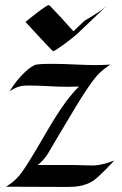

<svg xmlns="http://www.w3.org/2000/svg" viewBox="-20 -740 484 761"><path d="M433 -104C433 -104 387 -84 346 -84C321 -84 296 -86 271 -86H130C169 -119 174 -141 201 -184C239 -245 328 -407 375 -451C388 -463 401 -474 418 -484C399 -483 380 -482 360 -482C304 -482 247 -487 190 -487C168 -487 145 -487 124 -484C106 -482 55 -440 18 -378C51 -401 73 -401 95 -401C152 -401 189 -396 246 -396C261 -396 277 -397 293 -397C220 -325 168 -219 106 -118C91 -94 68 -55 49 -36C36 -22 20 -10 4 0C85 0 166 1 247 1C284 1 315 -3 347 -22C370 -35 433 -104 433 -104ZM404 -718C385 -700 361 -686 339 -672C331 -667 319 -661 312 -655L271 -616C263 -626 177 -720 174 -720C163 -720 94 -664 81 -653C90 -643 188 -537 190 -537C200 -537 271 -592 282 -602Z"/></svg>

Font: Fondamento
Style: Regular
Weight: 400
Designer: Astigmatic (AOETI)
Foundry: Astigmatic (AOETI)
Version: Version 1.001